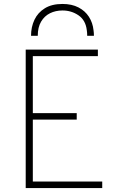

<svg xmlns="http://www.w3.org/2000/svg" viewBox="-20 -951 622 971"><path d="M110 0V-700H475V-667H146V-379H368V-346H146V-33H497V0ZM137 -770Q137 -814.5 154.2 -851Q171.5 -887.5 206.8 -909.2Q242 -931 296 -931Q343 -931 376.8 -913.5Q410.5 -896 429.8 -866Q449 -836 453 -798Q454 -791.5 454.5 -784.5Q455 -777.5 455 -770H421Q421 -777.5 420.5 -784.8Q420 -792 419 -798Q413 -849 377 -873.5Q341 -898 296 -898Q261 -898 232.8 -884Q204.5 -870 187.8 -841.5Q171 -813 171 -770Z"/></svg>

Font: Overpass Thin
Style: Regular
Weight: 250
Designer: Delve Withrington, Dave Bailey, Thomas Jockin
Foundry: Delve Fonts LLC
Version: Version 4.000